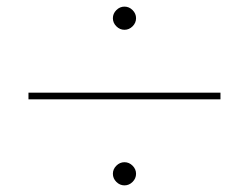

<svg xmlns="http://www.w3.org/2000/svg" viewBox="-20 -580 752 580"><path d="M66 -280V-300H646V-280ZM356 -20Q342 -20 331.5 -30.5Q321 -41 321 -55Q321 -69 331.5 -79.5Q342 -90 356 -90Q370 -90 380.5 -79.5Q391 -69 391 -55Q391 -41 380.5 -30.5Q370 -20 356 -20ZM356 -490Q342 -490 331.5 -500.5Q321 -511 321 -525Q321 -539 331.5 -549.5Q342 -560 356 -560Q370 -560 380.5 -549.5Q391 -539 391 -525Q391 -511 380.5 -500.5Q370 -490 356 -490Z"/></svg>

Font: M PLUS 2 Thin Thin
Style: Regular
Weight: 250
Version: Version 1.001